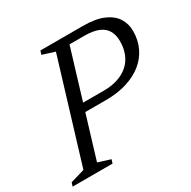

<svg xmlns="http://www.w3.org/2000/svg" viewBox="-170 -819 958 964"><g transform="rotate(-30 309.0 -336.5)"><path d="M360.5 -339Q404.5 -339 440.2 -350.8Q476 -362.5 501.2 -384.5Q526.5 -406.5 540.2 -439.2Q554 -472 554 -514Q554 -550 539.5 -575.2Q525 -600.5 493.8 -613.5Q462.5 -626.5 412.5 -626.5H254.5L275.5 -673H429.5Q503 -673 548.5 -653.5Q594 -634 615.2 -600.8Q636.5 -567.5 636.5 -525.5Q636.5 -473.5 616.5 -430.8Q596.5 -388 558.8 -357.2Q521 -326.5 467 -309.5Q413 -292.5 344.5 -292.5H158.5L168 -339ZM149.5 -44 221 -21.5 214 0H-17.5L-10.5 -21.5L71.5 -45.5L249 -629L177.5 -651.5L184.5 -673H340.5Z"/></g></svg>

Font: Newsreader 17pt
Style: Italic
Weight: 400
Italic angle: -17°
Version: Version 1.003